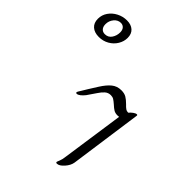

<svg xmlns="http://www.w3.org/2000/svg" viewBox="-444 -980 1108 1108"><g transform="rotate(45 110.0 -425.5)"><path d="M-198 -749Q-198 -780 -180.5 -805.5Q-163 -831 -134 -846Q-105 -861 -72 -861Q-38 -861 -18 -843Q2 -825 2 -792Q2 -763 -14 -736.5Q-30 -710 -58 -694Q-86 -678 -120 -678Q-156 -678 -177 -696.5Q-198 -715 -198 -749ZM-51 -784Q-51 -804 -61 -815Q-71 -826 -87 -826Q-111 -826 -128 -805.5Q-145 -785 -145 -758Q-145 -737 -134.5 -725.5Q-124 -714 -107 -714Q-80 -714 -65.5 -735.5Q-51 -757 -51 -784ZM218 4Q218 1 224.5 -14Q231 -29 234 -55L289 -435Q284 -434 276 -434Q258 -434 245.5 -441.5Q233 -449 217 -464Q201 -478 191 -484Q181 -490 167 -490Q146 -490 131 -476.5Q116 -463 103 -443L66 -389Q55 -375 43 -365.5Q31 -356 21 -356Q15 -356 15 -361Q15 -366 20 -373.5Q25 -381 26 -383Q46 -416 49 -421L83 -475Q107 -513 131.5 -533Q156 -553 190 -553Q215 -553 231 -543.5Q247 -534 266 -515Q278 -502 287.5 -495.5Q297 -489 309 -489Q319 -501 331 -509.5Q343 -518 351 -518Q355 -518 356 -516Q357 -514 356 -508L294 -67Q290 -41 267.5 -15.5Q245 10 226 10Q218 10 218 4Z"/></g></svg>

Font: Charm
Style: Regular
Weight: 400
Designer: Katatrad Aksorn Co.,Ltd.
Foundry: Cadson Demak Co.,Ltd.
Version: Version 1.001